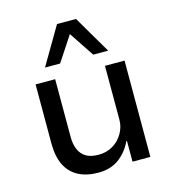

<svg xmlns="http://www.w3.org/2000/svg" viewBox="-113 -854 863 957"><g transform="rotate(-15 318.5 -375.5)"><path d="M278 9Q217 9 174.5 -13.5Q132 -36 110 -80.5Q88 -125 88 -192V-497H189V-197Q189 -162 200.5 -134.5Q212 -107 236.5 -92Q261 -77 302 -77Q343 -77 375.5 -96.5Q408 -116 427 -149Q446 -182 446 -219V-497H547V0H455V-107H452Q426 -53 383 -22Q340 9 278 9ZM155 -566 269 -760H367L481 -566H404L318 -695L233 -566Z"/></g></svg>

Font: Nunito Sans 7pt Medium
Style: Regular
Weight: 500
Designer: Vernon Adams
Foundry: Vernon Adams
Version: Version 3.101;gftools[0.9.27]